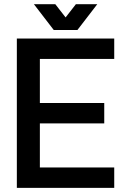

<svg xmlns="http://www.w3.org/2000/svg" viewBox="-20 -909 634 929"><path d="M484.4 -410.6V-312H172.9V-98.6H532.7V0H61.5V-722.7H532.7V-624H172.9V-410.6ZM247.6 -888.7 297.4 -824.7 347.2 -888.7H450.7L354.5 -763.7H240.2L144 -888.7Z"/></svg>

Font: Giphurs Medium
Style: Regular
Weight: 500
Version: Version 0.920; ttfautohint (v1.8.4.7-5d5b)